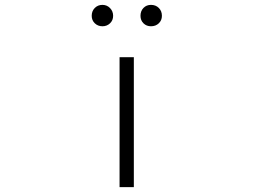

<svg xmlns="http://www.w3.org/2000/svg" viewBox="-20 -768 1040 788"><path d="M470.7 0V-533.2H529.3V0ZM356.4 -703.1Q356.4 -722.7 369.1 -735.4Q381.8 -748 400.4 -748Q418.9 -748 431.6 -734.9Q444.3 -721.7 444.3 -703.1Q444.3 -684.6 431.6 -672.4Q418.9 -660.2 400.4 -660.2Q381.8 -660.2 369.1 -672.4Q356.4 -684.6 356.4 -703.1ZM599.6 -660.2Q581.1 -660.2 568.8 -672.4Q556.6 -684.6 556.6 -703.1Q556.6 -722.7 568.8 -735.4Q581.1 -748 599.6 -748Q619.1 -748 631.8 -735.4Q644.5 -722.7 644.5 -703.1Q644.5 -684.6 631.8 -672.4Q619.1 -660.2 599.6 -660.2Z"/></svg>

Font: GenEi Gothic M Light
Style: Regular
Weight: 300
Designer: o_tamon (Modified); [Source Han Sans]
Ryoko NISHIZUKA  (kana & ideographs); Paul D. Hunt (Latin, Greek & Cyrillic); Wenl
Version: Version 1.1a;Original Version 1.004